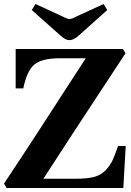

<svg xmlns="http://www.w3.org/2000/svg" viewBox="-20 -936 654 956"><path d="M138 -886 157 -916 287 -856Q317 -841 325 -841Q337 -841 365 -856L496 -916L514 -886L372 -759Q347 -736 325 -736Q306 -736 280 -760ZM0 -22Q127 -212 407 -646H280Q189 -646 151.5 -615Q114 -584 96 -496H58V-692H592L605 -671Q304 -214 196 -46H357Q412 -46 446.5 -54.5Q481 -63 504 -86.5Q527 -110 539 -135Q551 -160 568 -209H606L594 0H13Z"/></svg>

Font: Heuristica
Style: Bold
Weight: 700
Version: Version 1.0.2